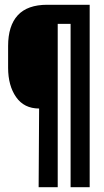

<svg xmlns="http://www.w3.org/2000/svg" viewBox="-20 -720 436 805"><path d="M356 65H276V-620H222V65H142L144 -265Q81 -265 47.5 -313Q14 -361 14 -436V-527Q14 -612 54.5 -656Q95 -700 178 -700H356Z"/></svg>

Font: SVN-Bebas Neue
Style: Bold
Weight: 700
Designer: Ryoichi Tsunekawa
Foundry: Ryoichi Tsunekawa
Version: Version 1.300; ttfautohint (v1.7.9-c794)